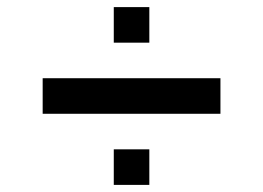

<svg xmlns="http://www.w3.org/2000/svg" viewBox="-20 -520 740 540"><path d="M100 -300V-200H600V-300ZM300 0H400V-100H300ZM300 -400H400V-500H300Z"/></svg>

Font: FT88
Style: Regular
Weight: 400
Designer: Ange Degheest & Mandy Elbé
Foundry: Velvetyne Type Foundry
Version: Version 1.000;FEAKit 1.0